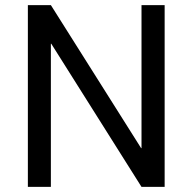

<svg xmlns="http://www.w3.org/2000/svg" viewBox="-20 -731 752 751"><path d="M624 0H533.5L180.5 -560H179V0H89V-711H179L532 -151.5H533.5V-711H624Z"/></svg>

Font: Roberto Sans
Style: Regular
Weight: 400
Designer: Google (font) & Cristiano Sobral (main changes)
Version: Version 1.500; ttfautohint (v1.8.4.7-5d5b-dirty)